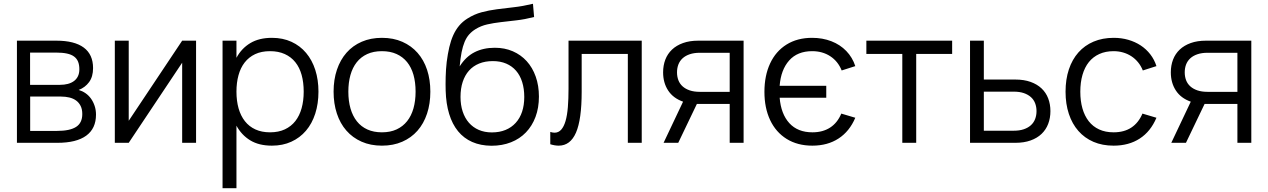

<svg xmlns="http://www.w3.org/2000/svg" viewBox="-20 -755 6705 1015"><path d="M283.5 0H69.5V-540H278Q373.5 -540 422.8 -503.5Q472 -467 472 -395Q472 -349.5 451 -321Q430 -292.5 396 -279.5Q415 -274 431.8 -262.5Q448.5 -251 460.8 -234Q473 -217 480.2 -195.5Q487.5 -174 487.5 -149Q487.5 -75.5 435.8 -37.8Q384 0 283.5 0ZM277 -477H139V-306.5H297Q320 -306.5 338.8 -311.5Q357.5 -316.5 371 -326.5Q384.5 -336.5 392 -352Q399.5 -367.5 399.5 -388.5Q399.5 -412 392.8 -428.8Q386 -445.5 371.5 -456.2Q357 -467 333.5 -472Q310 -477 277 -477ZM282 -63Q349 -63 382 -84Q415 -105 415 -152Q415 -177.5 406.2 -195Q397.5 -212.5 382.5 -223.5Q367.5 -234.5 347 -239.5Q326.5 -244.5 303 -244.5H139.5V-63Z M1016.5 -540V0H943V-423.5L660.5 0H587V-540H660.5V-116.5L943 -540Z M1156.5 240V-540H1230V-449.5Q1256.5 -499 1303 -527Q1349.5 -555 1417.5 -555Q1475 -555 1520.8 -534Q1566.5 -513 1598.2 -475.2Q1630 -437.5 1646.8 -385.2Q1663.5 -333 1663.5 -270.5Q1663.5 -207 1646.5 -154.2Q1629.5 -101.5 1597.5 -64Q1565.5 -26.5 1520 -5.8Q1474.5 15 1417.5 15Q1349 15 1303 -13Q1257 -41 1230 -90.5V240ZM1407.5 -55.5Q1452.5 -55.5 1486 -71.2Q1519.5 -87 1541.5 -115.2Q1563.5 -143.5 1574.5 -183Q1585.5 -222.5 1585.5 -270.5Q1585.5 -319.5 1574.5 -359Q1563.5 -398.5 1541.2 -426.2Q1519 -454 1485.5 -469.2Q1452 -484.5 1407.5 -484.5Q1362 -484.5 1328.8 -468.8Q1295.5 -453 1273.5 -424.8Q1251.5 -396.5 1240.8 -357.2Q1230 -318 1230 -270.5Q1230 -222 1241.2 -182.2Q1252.5 -142.5 1274.8 -114.2Q1297 -86 1330.2 -70.8Q1363.5 -55.5 1407.5 -55.5Z M1999 15Q1939 15 1891.5 -6Q1844 -27 1811 -64.8Q1778 -102.5 1760.8 -155Q1743.5 -207.5 1743.5 -270.5Q1743.5 -334 1761.2 -386.5Q1779 -439 1812 -476.5Q1845 -514 1892.5 -534.5Q1940 -555 1999 -555Q2059.5 -555 2107 -534Q2154.5 -513 2187.5 -475.5Q2220.5 -438 2237.8 -385.8Q2255 -333.5 2255 -270.5Q2255 -207 2237.5 -154.2Q2220 -101.5 2187 -64Q2154 -26.5 2106.5 -5.8Q2059 15 1999 15ZM1999 -55.5Q2043.5 -55.5 2076.8 -71Q2110 -86.5 2132.2 -114.5Q2154.5 -142.5 2165.8 -182.2Q2177 -222 2177 -270.5Q2177 -320 2165.8 -359.5Q2154.5 -399 2132 -426.8Q2109.5 -454.5 2076.2 -469.5Q2043 -484.5 1999 -484.5Q1954.5 -484.5 1921.2 -469.2Q1888 -454 1865.8 -425.8Q1843.5 -397.5 1832.5 -358Q1821.5 -318.5 1821.5 -270.5Q1821.5 -221 1833 -181.2Q1844.5 -141.5 1866.8 -113.5Q1889 -85.5 1922.2 -70.5Q1955.5 -55.5 1999 -55.5Z M2578 15.5Q2520.5 15 2476.2 -4.5Q2432 -24 2401.5 -61.2Q2371 -98.5 2354.5 -152.5Q2338 -206.5 2336 -275.5Q2335 -307.5 2336 -348Q2337 -388.5 2341.5 -427.5Q2347 -470.5 2355.2 -505.8Q2363.5 -541 2376.2 -569.2Q2389 -597.5 2407.2 -619.2Q2425.5 -641 2451 -657Q2487.5 -680 2526 -690.2Q2564.5 -700.5 2606.8 -706Q2649 -711.5 2696.2 -716.8Q2743.5 -722 2797.5 -735L2803.5 -665Q2754 -652.5 2710.2 -647.5Q2666.5 -642.5 2627.8 -638Q2589 -633.5 2555.8 -626Q2522.5 -618.5 2494 -601Q2474.5 -589 2460.2 -573Q2446 -557 2436.2 -533.8Q2426.5 -510.5 2420.2 -478.8Q2414 -447 2410 -404Q2442.5 -455.5 2488.8 -479Q2535 -502.5 2596 -502.5Q2648 -502.5 2690.8 -484Q2733.5 -465.5 2764.2 -431.8Q2795 -398 2812 -350.2Q2829 -302.5 2829 -244.5Q2829 -185 2811 -137Q2793 -89 2760.2 -55Q2727.5 -21 2681.2 -2.8Q2635 15.5 2578 15.5ZM2580 -55Q2620.5 -55 2652.2 -68Q2684 -81 2706.2 -105.5Q2728.5 -130 2740 -164.5Q2751.5 -199 2751.5 -242.5Q2751.5 -286 2740.5 -321.2Q2729.5 -356.5 2708.2 -381Q2687 -405.5 2656 -418.8Q2625 -432 2585.5 -432Q2544.5 -432 2512.8 -419Q2481 -406 2459.2 -381.5Q2437.5 -357 2426 -322Q2414.5 -287 2414.5 -242.5Q2414.5 -200 2426 -165.2Q2437.5 -130.5 2459 -106Q2480.5 -81.5 2511.2 -68.2Q2542 -55 2580 -55Z M2889 -57.5Q2902 -53.5 2911.5 -53.5Q2932.5 -53.5 2946.8 -69.5Q2961 -85.5 2969.8 -115.5Q2978.5 -145.5 2982 -188.8Q2985.5 -232 2985.5 -286.5V-540H3372.5V0H3299V-470H3055V-270Q3055 -123 3025 -54Q2995 15 2933.5 15Q2913 15 2889 7.5Z M3488 0 3591 -217.5Q3538.5 -236 3512 -276.8Q3485.5 -317.5 3485.5 -372.5Q3485.5 -409 3497.2 -439.8Q3509 -470.5 3532.5 -492.8Q3556 -515 3590.8 -527.5Q3625.5 -540 3671.5 -540H3911V0H3837.5V-205.5H3671.5H3664L3565.5 0ZM3679.5 -476Q3649 -476 3626.2 -468.2Q3603.5 -460.5 3588.5 -446.8Q3573.5 -433 3566.2 -414Q3559 -395 3559 -372.5Q3559 -350 3566.2 -331Q3573.5 -312 3588.5 -298.5Q3603.5 -285 3626.2 -277.2Q3649 -269.5 3679.5 -269.5H3837.5V-476Z M4274.5 15Q4355 15 4413 -22.8Q4471 -60.5 4501.5 -132.5L4427.5 -154.5Q4407 -105.5 4368.3 -80.5Q4329.5 -55.5 4275 -55.5Q4197 -55.5 4152.8 -104Q4108.6 -152.5 4101.6 -238.5H4348V-301.5H4101.6Q4108.1 -386 4151.8 -435.2Q4195.5 -484.5 4273.5 -484.5Q4328 -484.5 4369 -457.8Q4410 -431 4429.5 -382.5L4501.5 -405.5Q4486.5 -451.5 4454 -485.2Q4421.5 -519 4375 -537Q4328.5 -555 4273 -555Q4195 -555 4138 -519.5Q4081.1 -484 4051.1 -419.5Q4021.1 -355 4021.1 -269.5Q4021.1 -184.5 4051.3 -120.2Q4081.6 -56 4138.8 -20.5Q4196 15 4274.5 15Z M4750 0V-470H4560V-540H5013.5V-470H4823.5V0Z M5347.5 0H5108V-540H5181V-334.5H5347.5Q5393.5 -334.5 5428.2 -322Q5463 -309.5 5486.2 -287.5Q5509.5 -265.5 5521.2 -234.8Q5533 -204 5533 -167.5Q5533 -131 5521.2 -100.2Q5509.5 -69.5 5486.2 -47.2Q5463 -25 5428.2 -12.5Q5393.5 0 5347.5 0ZM5339 -64Q5370 -64 5392.5 -71.8Q5415 -79.5 5430 -93.2Q5445 -107 5452.2 -126Q5459.5 -145 5459.5 -167.5Q5459.5 -190 5452.2 -209Q5445 -228 5430 -241.5Q5415 -255 5392.5 -262.8Q5370 -270.5 5339 -270.5H5181V-64Z M5867 15Q5807.5 15 5760.5 -5.2Q5713.5 -25.5 5680.8 -62.8Q5648 -100 5630.5 -152.8Q5613 -205.5 5613 -270Q5613 -335.5 5630.5 -388Q5648 -440.5 5681 -477.8Q5714 -515 5761.2 -535Q5808.5 -555 5867.5 -555Q5908.5 -555 5944.8 -544.5Q5981 -534 6010.2 -514.8Q6039.5 -495.5 6061 -467.8Q6082.5 -440 6093.5 -405.5L6021.5 -382.5Q6012 -406.5 5996.5 -425.5Q5981 -444.5 5961.2 -457.5Q5941.5 -470.5 5917.5 -477.5Q5893.5 -484.5 5867 -484.5Q5824.5 -484.5 5791.5 -469.5Q5758.5 -454.5 5736.2 -426.8Q5714 -399 5702.5 -359.2Q5691 -319.5 5691 -270Q5691 -221.5 5702.2 -182Q5713.5 -142.5 5735.5 -114.2Q5757.5 -86 5790.5 -70.8Q5823.5 -55.5 5867 -55.5Q5923 -55.5 5961 -80.8Q5999 -106 6019.5 -154.5L6093.5 -132.5Q6063 -60 6005.2 -22.5Q5947.5 15 5867 15Z M6172 0 6275 -217.5Q6222.5 -236 6196 -276.8Q6169.5 -317.5 6169.5 -372.5Q6169.5 -409 6181.2 -439.8Q6193 -470.5 6216.5 -492.8Q6240 -515 6274.8 -527.5Q6309.5 -540 6355.5 -540H6595V0H6521.5V-205.5H6355.5H6348L6249.5 0ZM6363.5 -476Q6333 -476 6310.2 -468.2Q6287.5 -460.5 6272.5 -446.8Q6257.5 -433 6250.2 -414Q6243 -395 6243 -372.5Q6243 -350 6250.2 -331Q6257.5 -312 6272.5 -298.5Q6287.5 -285 6310.2 -277.2Q6333 -269.5 6363.5 -269.5H6521.5V-476Z"/></svg>

Font: Vela Sans
Style: Regular
Weight: 400
Designer: Principal design: Mikhail Sharanda - project Manrope.
Design modification: Ravid Balaliev
Foundry: Mikhail Sharanda
Version: Version 1.001